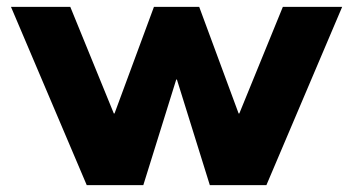

<svg xmlns="http://www.w3.org/2000/svg" viewBox="-20 -540 1030 560"><path d="M185 -520 312 -209H314L429 -520H561L676 -209H678L805 -520H978L757 0H592L496 -308H494L398 0H233L12 -520Z"/></svg>

Font: Non Bureau Extended
Style: Bold
Weight: 700
Width: 7
Designer: Jona Saucedo
Foundry: Non Foundry
Version: Version 1.000; ttfautohint (v1.8.4)